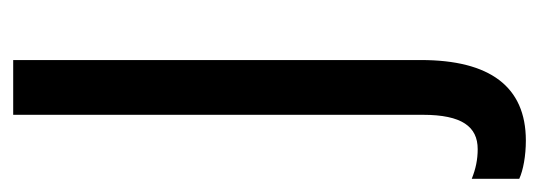

<svg xmlns="http://www.w3.org/2000/svg" viewBox="-309 -294 817 291"><g transform="rotate(-90 99.5 -148.5)"><path d="M32 240C114 240 154 185 154 81V-537H71V84C71 143 53 167 19 167C3 167 -11 164 -26 158V230C-13 236 9 240 32 240Z"/></g></svg>

Font: Noto Sans Myanmar UI Condensed
Style: Regular
Weight: 400
Width: 3
Designer: Monotype Design Team
Foundry: Monotype Imaging Inc.
Version: Version 2.103